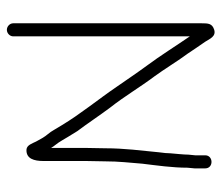

<svg xmlns="http://www.w3.org/2000/svg" viewBox="-64 -592 660 573"><g transform="rotate(90 266.5 -306.0)"><path d="M89 -15V-542C114.7 -504.9 148.1 -451.5 177 -413C198.1 -384.4 220.3 -351.2 240 -323C277.5 -267.9 320.4 -216.3 354.5 -159.5L368 -137C376.4 -121.4 384.8 -115.8 393 -101L403 -83C408.3 -72.5 413.4 -55.2 427 -54.5C454.4 -53.1 461 -77.6 461 -105V-233C461 -247 461.3 -265.3 462 -288C462 -331.3 466.1 -361.7 469 -400C474.4 -444.9 481 -489.8 481 -535C481.7 -541 482.3 -548 483 -556V-588C483 -613.3 444 -612.6 444 -588V-558C443.3 -550.7 442.7 -544 442 -538C442 -524.2 439.1 -497.8 438 -484C438 -475.3 437 -464 435 -450C430 -397.1 423 -347.6 423 -289C422.3 -265.7 422 -247 422 -233V-128C418.7 -133.3 415.5 -137.8 412.5 -141.5C403.7 -152.3 396.5 -166.3 388 -180L372 -206C348.1 -237.8 325.8 -271.9 301 -305C268.1 -346.6 240.7 -393.5 208 -437C188.7 -463.1 159.3 -511 141 -535C127.8 -554.2 117.5 -570.8 105 -588C96.3 -601.6 89.1 -621.4 68.5 -614.5C50.5 -608.5 50 -596.8 50 -577V-15C50 -4.7 59.3 4 69.5 4C79.7 4 89 -4.7 89 -15Z"/></g></svg>

Font: Just Breathe
Style: Regular
Weight: 400
Foundry: Cannot Into Space Fonts
Version: Version 0.72